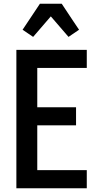

<svg xmlns="http://www.w3.org/2000/svg" viewBox="-20 -1000 540 1020"><path d="M67 0V-735H441V-639H178V-430H384V-334H178V-96H441V0ZM156 -804 100 -842 192 -980H308L369 -888L400 -842L344 -804L250 -913Z"/></svg>

Font: Moesevka
Style: Bold
Weight: 700
Monospace: yes
Designer: Belleve Invis
Foundry: Belleve Invis
Version: Version 32.5.0; ttfautohint (v1.8.4)